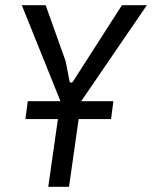

<svg xmlns="http://www.w3.org/2000/svg" viewBox="-20 -720 586 740"><path d="M78 -261 87 -330H417L408 -261ZM166 0 213 -330 64 -700H156L233 -484L248 -407Q249 -402 253.5 -401.5Q258 -401 262 -407L450 -700H546L293 -330L246 0Z"/></svg>

Font: Finlandica
Style: Italic
Weight: 400
Italic angle: -8°
Designer: Niklas Ekholm, Juho Hiilivirta, Jaakko Suomalainen
Foundry: Helsinki Type Studio
Version: Version 1.064